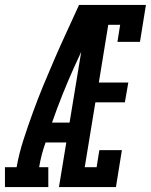

<svg xmlns="http://www.w3.org/2000/svg" viewBox="-67 -755 609 775"><path d="M-47 0V-80H0Q10 -136 28 -191.5Q46 -247 66 -302Q86 -357 108.5 -411.5Q131 -466 154.5 -520Q178 -574 203 -628Q228 -682 252 -735H292L290 -719L334 -700Q281 -592 231.5 -482Q182 -372 143 -260H214L201 -180H117Q108 -155 101.5 -130Q95 -105 91 -80H128V0ZM171 0 292 -735H522L498 -586H407L418 -655H370L332 -422H451L437 -342H318L275 -80H323L334 -149H425L401 0Z"/></svg>

Font: Iosevka Curly Slab Medium
Style: Italic
Weight: 500
Italic angle: -9°
Monospace: yes
Designer: Belleve Invis
Foundry: Belleve Invis
Version: Version 22.1.2; ttfautohint (v1.8.4)